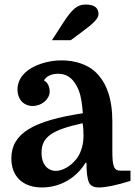

<svg xmlns="http://www.w3.org/2000/svg" viewBox="-20 -816 595 846"><path d="M292 -639 330 -667C394 -714 414 -734 414 -754C414 -777 401 -796 358 -796C321 -796 299 -778 258 -715L209 -639ZM30 -118C30 -38 81 10 165 10C244 10 316 -31 357 -99H361C361 -56 365 -27 372 -12C379 3 394 10 416 10C447 10 494 0 555 -19V-64H510C481 -64 475 -86 475 -151V-281C475 -382 449 -456 396 -503C365 -530 314 -550 251 -550C220 -550 190 -545 160 -535C100 -515 57 -476 57 -421C57 -380 83 -349 124 -349C165 -349 199 -380 199 -413C199 -428 193 -452 174 -461C182 -480 208 -491 236 -491C275 -491 299 -471 316 -440C331 -415 340 -384 345 -317C128 -284 30 -229 30 -118ZM226 -63C195 -63 163 -86 163 -143C163 -211 206 -243 344 -273C347 -256 348 -234 348 -218C348 -170 332 -135 317 -116C292 -83 254 -63 226 -63Z"/></svg>

Font: Domine
Style: Bold
Weight: 700
Designer: Pablo Impallari, Rodrigo Fuenzalida, Brenda Gallo
Foundry: Pablo Impallari, Rodrigo Fuenzalida, Brenda Gallo
Version: Version 2.000